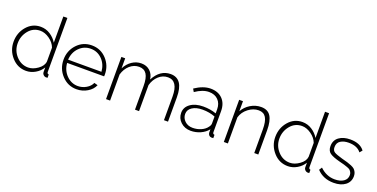

<svg xmlns="http://www.w3.org/2000/svg" viewBox="-22 -1472 4364 2224"><g transform="rotate(20 2160.0 -360.0)"><path d="M42 -259Q42 -370 110.5 -449.5Q179 -529 281 -529Q345 -529 398.5 -494.5Q452 -460 484 -407V-730H534V-66Q534 -42 555 -41V0Q536 2 531 1Q513 -2 501 -15.5Q489 -29 489 -46V-104Q458 -52 404 -21Q350 10 292 10Q186 10 114 -71Q42 -152 42 -259ZM484 -175V-346Q463 -403 406 -443.5Q349 -484 292 -484Q205 -484 149 -416Q93 -348 93 -258Q93 -168 154 -101.5Q215 -35 301 -35Q359 -35 418.5 -77.5Q478 -120 484 -175Z M914 10Q806 10 731.5 -70Q657 -150 657 -262Q657 -373 730 -451Q803 -529 911 -529Q1020 -529 1093 -450.5Q1166 -372 1166 -262Q1166 -245 1165 -240H709Q716 -150 775.5 -90Q835 -30 916 -30Q970 -30 1018 -58Q1066 -86 1085 -130L1129 -118Q1106 -62 1046 -26Q986 10 914 10ZM707 -279H1118Q1111 -370 1053 -429Q995 -488 912 -488Q829 -488 770.5 -428.5Q712 -369 707 -279Z M2040 0H1990V-290Q1990 -483 1866 -483Q1802 -483 1752.5 -438Q1703 -393 1683 -321V0H1633V-290Q1633 -390 1603 -436.5Q1573 -483 1510 -483Q1447 -483 1397 -439Q1347 -395 1326 -322V0H1276V-520H1323V-396Q1355 -459 1407.5 -494Q1460 -529 1522 -529Q1586 -529 1628 -490.5Q1670 -452 1678 -388Q1752 -529 1882 -529Q2040 -529 2040 -299Z M2148 -150Q2148 -219 2208.5 -262Q2269 -305 2366 -305Q2453 -305 2526 -279V-328Q2526 -400 2484 -443Q2442 -486 2370 -486Q2293 -486 2203 -424L2182 -460Q2285 -529 2375 -529Q2468 -529 2522 -474Q2576 -419 2576 -324V-66Q2576 -42 2598 -41V0Q2576 2 2573 1Q2554 -1 2543.5 -14Q2533 -27 2532 -44V-85Q2496 -40 2439.5 -15Q2383 10 2321 10Q2247 10 2197.5 -36Q2148 -82 2148 -150ZM2506 -107Q2526 -132 2526 -154V-240Q2455 -268 2371 -268Q2292 -268 2244 -236.5Q2196 -205 2196 -153Q2196 -102 2234 -66Q2272 -30 2331 -30Q2386 -30 2433.5 -51Q2481 -72 2506 -107Z M3153 0H3103V-290Q3103 -390 3074.5 -436.5Q3046 -483 2984 -483Q2918 -483 2858 -437Q2798 -391 2778 -322V0H2728V-520H2775V-396Q2807 -455 2868 -492Q2929 -529 2998 -529Q3080 -529 3116.5 -471Q3153 -413 3153 -299Z M3268 -259Q3268 -370 3336.5 -449.5Q3405 -529 3507 -529Q3571 -529 3624.5 -494.5Q3678 -460 3710 -407V-730H3760V-66Q3760 -42 3781 -41V0Q3762 2 3757 1Q3739 -2 3727 -15.5Q3715 -29 3715 -46V-104Q3684 -52 3630 -21Q3576 10 3518 10Q3412 10 3340 -71Q3268 -152 3268 -259ZM3710 -175V-346Q3689 -403 3632 -443.5Q3575 -484 3518 -484Q3431 -484 3375 -416Q3319 -348 3319 -258Q3319 -168 3380 -101.5Q3441 -35 3527 -35Q3585 -35 3644.5 -77.5Q3704 -120 3710 -175Z M4083 10Q3954 10 3875 -75L3898 -110Q3979 -32 4081 -32Q4149 -32 4190 -60Q4231 -88 4231 -138Q4231 -158 4222.5 -173Q4214 -188 4204.5 -197Q4195 -206 4168.5 -215.5Q4142 -225 4125 -230Q4108 -235 4067 -245Q3978 -268 3941.5 -294.5Q3905 -321 3905 -378Q3905 -451 3958.5 -490Q4012 -529 4096 -529Q4219 -529 4272 -456L4245 -424Q4197 -487 4092 -487Q4032 -487 3992.5 -462Q3953 -437 3953 -384Q3953 -342 3980.5 -325Q4008 -308 4083 -287Q4128 -275 4151 -268.5Q4174 -262 4203.5 -249.5Q4233 -237 4246.5 -224Q4260 -211 4270 -190.5Q4280 -170 4280 -143Q4280 -72 4226 -31Q4172 10 4083 10Z"/></g></svg>

Font: Raleway-v4020 Light
Style: Regular
Weight: 300
Designer: Matt McInerney, Pablo Impallari, Rodrigo Fuenzalida
Foundry: Matt McInerney, Pablo Impallari, Rodrigo Fuenzalida
Version: Version 4.020;PS 004.020;hotconv 1.0.88;makeotf.lib2.5.64775